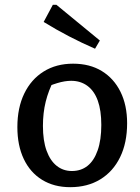

<svg xmlns="http://www.w3.org/2000/svg" viewBox="-20 -766 580 796"><path d="M271 10Q204 10 154.5 -20.5Q105 -51 78.5 -107Q52 -163 52 -239Q52 -319 80.5 -378Q109 -437 161 -469.5Q213 -502 283 -502Q352 -502 402 -471.5Q452 -441 479.5 -385.5Q507 -330 507 -255Q507 -174 478 -114.5Q449 -55 396 -22.5Q343 10 271 10ZM278 -57Q316 -57 343 -78.5Q370 -100 385 -143Q400 -186 400 -248Q400 -308 385.5 -348.5Q371 -389 342.5 -410Q314 -431 275 -431Q249 -431 217.5 -421.5Q186 -412 144 -393L204 -435Q181 -391 169.5 -344.5Q158 -298 158 -244Q158 -183 173 -141.5Q188 -100 215 -78.5Q242 -57 278 -57ZM374 -564Q319 -588 266 -615.5Q213 -643 161 -675L199 -746H214L394 -598Z"/></svg>

Font: Piazzolla Thin SemiBold
Style: Regular
Weight: 600
Version: Version 2.005